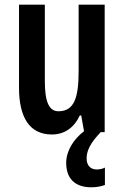

<svg xmlns="http://www.w3.org/2000/svg" viewBox="-20 -563 528 818"><path d="M349 112C349 78 366 45 409 0H426V-543H315V-261C315 -148 297 -89 229 -89C188 -89 171 -131 171 -218V-543H61V-189C61 -66 104 10 201 10C254 10 295 -18 320 -71H326L338 -4C292 31 262 81 262 131C262 195 297 235 369 235C394 235 414 230 427 225V151C419 155 409 159 392 159C365 159 349 141 349 112Z"/></svg>

Font: Noto Sans Gurmukhi UI ExtraCondensed SemiBold
Style: Regular
Weight: 600
Width: 2
Designer: Jelle Bosma - Monotype Design Team
Foundry: Monotype Imaging Inc.
Version: Version 2.004